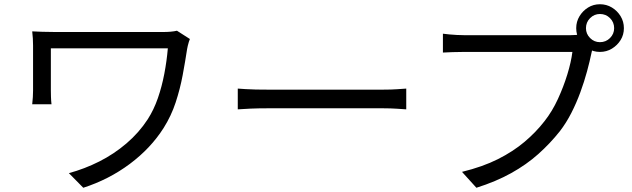

<svg xmlns="http://www.w3.org/2000/svg" viewBox="-20 -851 2980 906"><path d="M876 -667Q874 -662 871 -653Q868 -644 866 -634.5Q864 -625 863 -620Q854 -561 842 -496.5Q830 -432 809 -368Q788 -304 752 -247Q691 -151 592.5 -77.5Q494 -4 373 35L305 -34Q379 -54 448.5 -89Q518 -124 577 -174.5Q636 -225 677 -288Q706 -333 725 -388Q744 -443 755.5 -503.5Q767 -564 772 -623Q760 -623 728 -623Q696 -623 651 -623Q606 -623 554 -623Q502 -623 450 -623Q398 -623 351.5 -623Q305 -623 270 -623Q235 -623 220 -623Q220 -614 220 -594Q220 -574 220 -548.5Q220 -523 220 -498Q220 -473 220 -452.5Q220 -432 220 -423Q220 -412 220.5 -394.5Q221 -377 223 -359H132Q134 -377 135 -393Q136 -409 136 -423Q136 -435 136 -463Q136 -491 136 -525Q136 -559 136 -590Q136 -621 136 -636Q136 -653 135 -669.5Q134 -686 132 -703Q153 -702 179.5 -701Q206 -700 239 -700Q246 -700 274.5 -700Q303 -700 345 -700Q387 -700 437 -700Q487 -700 537 -700Q587 -700 632 -700Q677 -700 708.5 -700Q740 -700 752 -700Q769 -700 785.5 -701.5Q802 -703 815 -706Z M1102 -433Q1117 -432 1139 -430.5Q1161 -429 1187.5 -428.5Q1214 -428 1241 -428Q1257 -428 1290.5 -428Q1324 -428 1369 -428Q1414 -428 1464.5 -428Q1515 -428 1565.5 -428Q1616 -428 1661.5 -428Q1707 -428 1740 -428Q1773 -428 1789 -428Q1827 -428 1854 -430Q1881 -432 1897 -433V-335Q1882 -336 1852.5 -338Q1823 -340 1790 -340Q1774 -340 1740 -340Q1706 -340 1661.5 -340Q1617 -340 1566 -340Q1515 -340 1464.5 -340Q1414 -340 1369.5 -340Q1325 -340 1291 -340Q1257 -340 1241 -340Q1200 -340 1163 -338.5Q1126 -337 1102 -335Z M2745 -718Q2745 -691 2764.5 -671.5Q2784 -652 2811 -652Q2839 -652 2858.5 -671.5Q2878 -691 2878 -718Q2878 -746 2858.5 -765.5Q2839 -785 2811 -785Q2784 -785 2764.5 -765.5Q2745 -746 2745 -718ZM2699 -718Q2699 -749 2714.5 -774.5Q2730 -800 2755 -815.5Q2780 -831 2811 -831Q2842 -831 2867.5 -815.5Q2893 -800 2908.5 -774.5Q2924 -749 2924 -718Q2924 -687 2908.5 -662Q2893 -637 2867.5 -621.5Q2842 -606 2811 -606Q2780 -606 2755 -621.5Q2730 -637 2714.5 -662Q2699 -687 2699 -718ZM2786 -651Q2781 -641 2777.5 -628.5Q2774 -616 2771 -601Q2763 -562 2750 -514Q2737 -466 2718.5 -415.5Q2700 -365 2676 -318Q2652 -271 2622 -232Q2576 -174 2520 -124Q2464 -74 2392 -34Q2320 6 2228 35L2160 -40Q2258 -64 2329.5 -100Q2401 -136 2455 -181.5Q2509 -227 2550 -280Q2586 -326 2612.5 -383.5Q2639 -441 2657 -499.5Q2675 -558 2681 -606Q2667 -606 2628 -606Q2589 -606 2536 -606Q2483 -606 2425.5 -606Q2368 -606 2315 -606Q2262 -606 2223 -606Q2184 -606 2170 -606Q2140 -606 2115 -605Q2090 -604 2070 -603V-692Q2084 -690 2101 -688.5Q2118 -687 2136 -686Q2154 -685 2170 -685Q2182 -685 2213 -685Q2244 -685 2286.5 -685Q2329 -685 2377.5 -685Q2426 -685 2473.5 -685Q2521 -685 2562.5 -685Q2604 -685 2633 -685Q2662 -685 2672 -685Q2683 -685 2697 -686Q2711 -687 2725 -690Z"/></svg>

Font: Noto Sans TC
Style: Regular
Weight: 400
Designer: Ryoko NISHIZUKA  (kana, bopomofo & ideographs); Paul D. Hunt (Latin, Greek & Cyrillic); Sandoll Communications , Soo-you
Foundry: Adobe
Version: Version 2.004-H2;hotconv 1.0.118;makeotfexe 2.5.65603